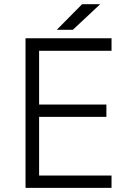

<svg xmlns="http://www.w3.org/2000/svg" viewBox="-20 -913 656 933"><path d="M104 -727H522V-666H170V-405H497V-345H170V-60H522V0H104ZM379 -892.7H467L334 -768.2H256Z"/></svg>

Font: 寒蝉端黑体 Light
Style: Regular
Weight: 300
Designer: ChillDuanSans {Warren2060}; 
Source Han Sans {Ryoko NISHIZUKA 西塚涼子 (kana, bopomofo & ideographs); Paul D. Hunt (Latin, G
Foundry: ChillType&Adobe
Version: Version 1.300;Glyphs 3.3 (3306)